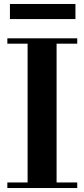

<svg xmlns="http://www.w3.org/2000/svg" viewBox="-20 -947 423 967"><path d="M119 -15V-754H265V-15ZM17 0V-28H369V0ZM17 -727V-754H369V-727ZM30 -851V-927H360V-851Z"/></svg>

Font: Libre Bodoni Medium
Style: Regular
Weight: 500
Designer: Pablo Impallari, Rodrigo Fuenzalida
Foundry: Impallari Type
Version: Version 2.005;gftools[0.9.23]